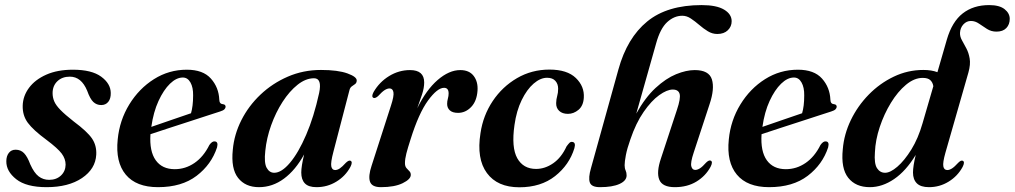

<svg xmlns="http://www.w3.org/2000/svg" viewBox="-20 -744 4090 774"><path d="M178 -19Q207 -19 225.5 -36.2Q244 -53.5 244.5 -80Q244.5 -103.5 228.8 -124.8Q213 -146 167 -180.5Q114 -219.5 92.2 -249Q70.5 -278.5 71.5 -318Q72.5 -357 97 -390Q121.5 -423 166.5 -443Q211.5 -463 274 -463Q349.5 -463 387.8 -435Q426 -407 426.5 -369.5Q427 -346.5 416.5 -333.5Q406 -320.5 388 -320.5Q369.5 -320.5 356.2 -333Q343 -345.5 331.5 -378Q308 -435 261.5 -435Q230.5 -435 211.2 -416.5Q192 -398 192 -368.5Q192 -351.5 198.5 -335.8Q205 -320 223.5 -301Q242 -282 277 -254.5Q331.5 -214 350.8 -185.8Q370 -157.5 368 -120.5Q365 -63 310.5 -26.2Q256 10.5 168 10.5Q86 10.5 45.5 -21.5Q5 -53.5 5.5 -94Q5.5 -114.5 15.5 -127.5Q25.5 -140.5 43 -140.5Q63.5 -140.5 77 -126.5Q90.5 -112.5 102 -81.5Q117.5 -47 135.8 -33Q154 -19 178 -19Z M855 -150Q832.5 -81 772.5 -35.2Q712.5 10.5 617 10.5Q529 10.5 487 -40Q445 -90.5 454.5 -182Q462 -259 501.2 -323Q540.5 -387 600.8 -425Q661 -463 733 -463Q798.5 -463 830.2 -427.2Q862 -391.5 864 -342Q864.5 -325 878.5 -324Q889 -323 889.5 -314Q889.5 -308.5 884.8 -303.5Q880 -298.5 867 -294.5Q851.5 -289.5 818.5 -278.8Q785.5 -268 744 -254.5Q702.5 -241 660.8 -227.5Q619 -214 586.5 -203Q582 -134 607.8 -98Q633.5 -62 684.5 -62Q727.5 -62 764 -87Q800.5 -112 824 -159.5Q835 -175 845 -174Q861 -173.5 855 -150ZM717 -431.5Q691 -431.5 665.2 -406.5Q639.5 -381.5 619 -337Q598.5 -292.5 590 -232.5Q628.5 -246 674 -261.5Q719.5 -277 750 -287.5Q754 -301 756.2 -318.8Q758.5 -336.5 758.5 -359.5Q759 -391.5 747.8 -411.5Q736.5 -431.5 717 -431.5Z M1324 -132Q1312.5 -88.5 1315.5 -73.5Q1318.5 -58.5 1331 -58.5Q1340 -58.5 1349.8 -65Q1359.5 -71.5 1374.5 -88Q1386 -99 1393 -96Q1403 -91.5 1392.5 -71Q1372.5 -34 1336 -11.8Q1299.5 10.5 1256 10.5Q1223.5 10.5 1209 -4.8Q1194.5 -20 1194.5 -48.5Q1194.5 -73.5 1206 -121.5Q1171.5 -58.5 1125 -24Q1078.5 10.5 1024 10.5Q969 10.5 939.8 -26.8Q910.5 -64 918.5 -140.5Q924 -202 953 -259.5Q982 -317 1030 -362.5Q1078 -408 1140.2 -435Q1202.5 -462 1274 -462Q1342 -462 1380.8 -448Q1419.5 -434 1418 -418.5Q1417.5 -409.5 1411.2 -405Q1405 -400.5 1398.2 -395.8Q1391.5 -391 1389 -381.5ZM1049.5 -136Q1044 -87.5 1055 -67.5Q1066 -47.5 1085.5 -47.5Q1115 -47.5 1149 -87.8Q1183 -128 1214.2 -200.5Q1245.5 -273 1266.5 -369Q1279 -428.5 1246 -428.5Q1212.5 -428.5 1179.8 -402.5Q1147 -376.5 1119.2 -333.5Q1091.5 -290.5 1073 -238.8Q1054.5 -187 1049.5 -136Z M1485.5 -349.5Q1476 -354 1486 -373Q1509.5 -413.5 1548.8 -437.5Q1588 -461.5 1633 -461.5Q1690 -461.5 1690 -411.5Q1690 -390 1681.5 -363.8Q1673 -337.5 1662 -307.5Q1698 -381.5 1744.2 -421.5Q1790.5 -461.5 1835.5 -461.5Q1871.5 -461.5 1889.5 -438Q1907.5 -414.5 1905 -378.5Q1902 -336 1879.2 -312.5Q1856.5 -289 1826.5 -289Q1804.5 -289 1793.5 -299Q1782.5 -309 1782.5 -325Q1782.5 -336 1785.5 -346.5Q1788.5 -357 1788.5 -367.5Q1788.5 -390 1770 -390Q1743 -390 1705.5 -338.8Q1668 -287.5 1635 -182Q1624 -148 1618.2 -125.5Q1612.5 -103 1612.5 -86.5Q1612.5 -73.5 1618.5 -66.5Q1624.5 -59.5 1630.2 -54Q1636 -48.5 1636 -39Q1636 -21.5 1603.2 -5.5Q1570.5 10.5 1515.5 10.5Q1479 10.5 1471.5 -11.8Q1464 -34 1478 -76L1556 -318Q1569 -357.5 1566 -372.5Q1563 -387.5 1550.5 -387.5Q1541.5 -387.5 1531 -381Q1520.5 -374.5 1504 -356.5Q1492.5 -346.5 1485.5 -349.5Z M2185.5 -430.5Q2158.5 -430.5 2131.2 -407Q2104 -383.5 2083 -340.5Q2062 -297.5 2054 -240Q2041 -149.5 2065.2 -106.2Q2089.5 -63 2141 -63Q2177 -63 2210 -85.8Q2243 -108.5 2264 -154Q2271 -163.5 2275.5 -168Q2280 -172.5 2286 -172Q2302.5 -171 2295.5 -146.5Q2275 -79.5 2217.8 -34.2Q2160.5 11 2073.5 11Q1985 11 1942.8 -46.5Q1900.5 -104 1917 -207.5Q1927.5 -278.5 1966.2 -336.5Q2005 -394.5 2064.2 -429Q2123.5 -463.5 2195 -463.5Q2266.5 -463.5 2301.5 -429.5Q2336.5 -395.5 2333.5 -350Q2331.5 -317.5 2312 -301.2Q2292.5 -285 2269.5 -285Q2247 -285 2234.2 -297Q2221.5 -309 2222 -328.5Q2222.5 -344.5 2226.2 -357Q2230 -369.5 2230 -386.5Q2230 -405.5 2218.8 -418Q2207.5 -430.5 2185.5 -430.5Z M2521 -181.5Q2508 -145 2503 -118.5Q2498 -92 2498 -78Q2498 -65.5 2502 -57Q2506 -48.5 2506 -37Q2506 -15.5 2477.5 -2.5Q2449 10.5 2398.5 10.5Q2364.5 10.5 2357.8 -8.2Q2351 -27 2362.5 -66.5L2473 -464Q2508 -591 2588.8 -657.2Q2669.5 -723.5 2808.5 -723.5Q2868.5 -723.5 2899 -705.2Q2929.5 -687 2929.5 -658.5Q2929.5 -637 2914 -622Q2898.5 -607 2871.5 -607Q2851.5 -607 2833.5 -618Q2815.5 -629 2798.8 -643.5Q2782 -658 2765.2 -669.2Q2748.5 -680.5 2730.5 -680.5Q2697.5 -680.5 2669.5 -654.8Q2641.5 -629 2625 -569L2545 -286Q2581 -351 2622.8 -389.5Q2664.5 -428 2705.5 -444.8Q2746.5 -461.5 2780.5 -461.5Q2838 -461.5 2849.8 -424Q2861.5 -386.5 2840.5 -324L2776.5 -129Q2763 -88.5 2766.8 -73.8Q2770.5 -59 2782.5 -59Q2791.5 -59 2801.8 -65.5Q2812 -72 2827 -89Q2838 -99.5 2845 -96.5Q2855 -92 2844.5 -71.5Q2824.5 -34.5 2787.5 -12Q2750.5 10.5 2700.5 10.5Q2650 10.5 2637.8 -19.5Q2625.5 -49.5 2644.5 -105.5L2709 -301.5Q2724.5 -347.5 2719.8 -365.2Q2715 -383 2692 -383Q2669 -383 2637.5 -360.5Q2606 -338 2574.8 -293Q2543.5 -248 2521 -181.5Z M3318.5 -150Q3296 -81 3236 -35.2Q3176 10.5 3080.5 10.5Q2992.5 10.5 2950.5 -40Q2908.5 -90.5 2918 -182Q2925.5 -259 2964.8 -323Q3004 -387 3064.2 -425Q3124.5 -463 3196.5 -463Q3262 -463 3293.8 -427.2Q3325.5 -391.5 3327.5 -342Q3328 -325 3342 -324Q3352.5 -323 3353 -314Q3353 -308.5 3348.2 -303.5Q3343.5 -298.5 3330.5 -294.5Q3315 -289.5 3282 -278.8Q3249 -268 3207.5 -254.5Q3166 -241 3124.2 -227.5Q3082.5 -214 3050 -203Q3045.5 -134 3071.2 -98Q3097 -62 3148 -62Q3191 -62 3227.5 -87Q3264 -112 3287.5 -159.5Q3298.5 -175 3308.5 -174Q3324.5 -173.5 3318.5 -150ZM3180.5 -431.5Q3154.5 -431.5 3128.8 -406.5Q3103 -381.5 3082.5 -337Q3062 -292.5 3053.5 -232.5Q3092 -246 3137.5 -261.5Q3183 -277 3213.5 -287.5Q3217.5 -301 3219.8 -318.8Q3222 -336.5 3222 -359.5Q3222.5 -391.5 3211.2 -411.5Q3200 -431.5 3180.5 -431.5Z M3860.5 -71Q3840.5 -34 3804.2 -11.8Q3768 10.5 3725 10.5Q3691.5 10.5 3676 -5Q3660.5 -20.5 3660.5 -48.5Q3660.5 -73.5 3671.5 -119.5Q3632.5 -55 3584.5 -22.2Q3536.5 10.5 3486.5 10.5Q3429.5 10.5 3399.5 -27.2Q3369.5 -65 3377.5 -142.5Q3382.5 -203 3410 -260Q3437.5 -317 3482 -362.5Q3526.5 -408 3583 -435Q3639.5 -462 3702 -462Q3735.5 -462 3759 -453L3797 -584.5Q3818 -656.5 3861 -690Q3904 -723.5 3967.5 -723.5Q4009 -723.5 4029.8 -707Q4050.5 -690.5 4050.5 -668Q4050.5 -645.5 4036.8 -631Q4023 -616.5 3997 -616.5Q3976 -616.5 3959 -627.2Q3942 -638 3926.5 -648.8Q3911 -659.5 3894 -659.5Q3876.5 -659.5 3863.8 -645.8Q3851 -632 3850 -611.5Q3849.5 -596.5 3857.8 -581.8Q3866 -567 3875.5 -549.2Q3885 -531.5 3889 -508Q3893 -484.5 3884 -452L3791 -127.5Q3780 -88.5 3782.8 -73.5Q3785.5 -58.5 3799 -58.5Q3807.5 -58.5 3817.8 -65Q3828 -71.5 3843 -88Q3854 -99 3861 -96Q3871 -91.5 3860.5 -71ZM3507 -130Q3503.5 -84.5 3515.5 -66Q3527.5 -47.5 3548 -47.5Q3569 -47.5 3597.5 -72Q3626 -96.5 3653.8 -141.2Q3681.5 -186 3699 -247L3742.5 -396.5Q3740 -412 3730.2 -421Q3720.5 -430 3699.5 -430Q3665.5 -430 3632.2 -402.2Q3599 -374.5 3571.5 -329.5Q3544 -284.5 3526.5 -232Q3509 -179.5 3507 -130Z"/></svg>

Font: Fraunces 72pt S000 SemiBold
Style: Italic
Weight: 600
Italic angle: -16°
Version: Version 1.000; ttfautohint (v1.8.3)